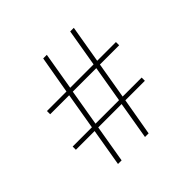

<svg xmlns="http://www.w3.org/2000/svg" viewBox="-171 -874 1051 1051"><g transform="rotate(-45 354.0 -349.0)"><path d="M213 -218H68V-243H217L253 -455H106V-480H257L295 -698H323L286 -480H467L504 -698H532L495 -480H640V-455H491L455 -243H602V-218H451L413 0H385L422 -218H241L204 0H176ZM245 -243H427L463 -455H281Z"/></g></svg>

Font: IBM Plex Serif ExtLt
Style: Regular
Weight: 200
Designer: Mike Abbink, Paul van der Laan, Pieter van Rosmalen
Foundry: Bold Monday
Version: Version 3.001